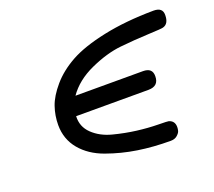

<svg xmlns="http://www.w3.org/2000/svg" viewBox="-84 -545 735 660"><g transform="rotate(-20 283.5 -215.5)"><path d="M91.8 -178.2Q91.8 -212.4 102.8 -244.6Q113.8 -276.9 144.3 -312.5Q174.8 -348.1 222.4 -374.5Q270 -400.9 350.6 -418Q431.2 -435.1 534.2 -436Q567.4 -436 566.9 -408.2Q566.9 -376 544.9 -370.1Q540 -368.2 489 -366Q438 -363.8 386 -358.4Q334 -353 273.9 -325.9Q213.9 -298.8 182.1 -252.9H429.2Q463.4 -252.9 462.9 -222.2Q462.9 -186 424.8 -186H160.2Q158.2 -147.9 185.5 -121.6Q212.9 -95.2 255.4 -84.2Q297.9 -73.2 338.4 -68.1Q378.9 -63 415 -62.5Q451.2 -62 453.1 -61Q474.1 -55.2 474.1 -32.2Q474.1 -25.4 472.2 -18.3Q470.2 -11.2 461.2 -3.2Q452.1 4.9 437 4.9Q374 4.9 318.1 -3.7Q262.2 -12.2 208.5 -31.5Q154.8 -50.8 123.3 -88.6Q91.8 -126.5 91.8 -178.2Z"/></g></svg>

Font: CMU Typewriter Text
Style: Italic
Weight: 500
Italic angle: -14.04°
Version: Version 0.7.0